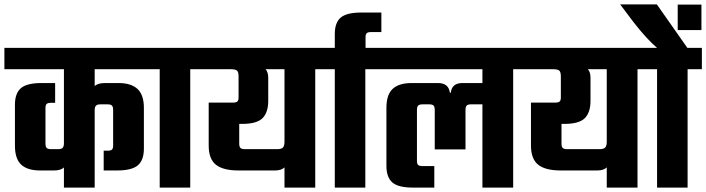

<svg xmlns="http://www.w3.org/2000/svg" viewBox="-40 -854 3215 874"><path d="M662 -539H391V-462Q405 -476 438 -476H499Q557 -476 586 -449Q615 -422 615 -363V-177Q615 -125 587.5 -101.5Q560 -78 493 -78H432V-168H450Q464 -168 469.5 -173Q475 -178 475 -191V-353Q475 -368 469.5 -373.5Q464 -379 450 -379H417Q403 -379 397 -373Q391 -367 391 -352V0H251V-92Q238 -78 205 -78H143Q85 -78 56.5 -104.5Q28 -131 28 -191V-377Q28 -429 55 -452.5Q82 -476 149 -476H211V-386H193Q178 -386 172.5 -381Q167 -376 167 -363V-201Q167 -186 172.5 -180.5Q178 -175 193 -175H225Q239 -175 245 -181Q251 -187 251 -202V-539H-20V-636H662Z M891 -636V-539H826V0H687V-539H622V-636Z M1459 -636V-539H1395V0H1255V-92Q1241 -78 1211 -78H1046Q975 -78 942.5 -104.5Q910 -131 910 -191V-387H1021Q1035 -387 1040.5 -392Q1046 -397 1046 -410V-506Q1046 -526 1039 -532.5Q1032 -539 1009 -539H845V-636ZM1255 -209V-539H1169Q1181 -526 1181 -500V-395Q1181 -342 1155 -316Q1129 -290 1062 -290H1049V-201Q1049 -186 1054.5 -180.5Q1060 -175 1075 -175H1221Q1241 -175 1248 -182.5Q1255 -190 1255 -209Z M1696 -708H1649Q1635 -708 1629.5 -703Q1624 -698 1624 -685V-636H1688V-539H1623V0H1484V-539H1419V-636H1484V-699Q1484 -751 1511 -774Q1538 -797 1606 -797H1696Z M2358 -636V-539H2296V0H2156V-379H2104Q2089 -379 2084 -373Q2079 -367 2079 -353V-174H1939V-353Q1939 -367 1934 -373Q1929 -379 1914 -379H1884Q1869 -379 1863.5 -373.5Q1858 -368 1858 -353V-121Q1858 -108 1863.5 -103Q1869 -98 1884 -98H1937V0H1840Q1773 0 1746 -23.5Q1719 -47 1719 -99V-363Q1719 -423 1747.5 -449.5Q1776 -476 1834 -476H1954Q2002 -476 2008 -432H2012Q2017 -476 2065 -476H2156V-539H1648V-636Z M2926 -636V-539H2862V0H2722V-92Q2708 -78 2678 -78H2513Q2442 -78 2409.5 -104.5Q2377 -131 2377 -191V-387H2488Q2502 -387 2507.5 -392Q2513 -397 2513 -410V-506Q2513 -526 2506 -532.5Q2499 -539 2476 -539H2312V-636ZM2722 -209V-539H2636Q2648 -526 2648 -500V-395Q2648 -342 2622 -316Q2596 -290 2529 -290H2516V-201Q2516 -186 2521.5 -180.5Q2527 -175 2542 -175H2688Q2708 -175 2715 -182.5Q2722 -190 2722 -209Z M3155 -636V-539H3090V0H2951V-539H2886V-636H2951Q2904 -676 2844 -753L2783 -834H2950L3089 -636ZM3153 -833V-717H3045V-833Z"/></svg>

Font: Teko Semibold
Style: Regular
Weight: 600
Designer: Manushi Parikh, Jonny Pinhorn
Foundry: Indian Type Foundry
Version: Version 1.105;PS 1.0;hotconv 1.0.78;makeotf.lib2.5.61930; tt